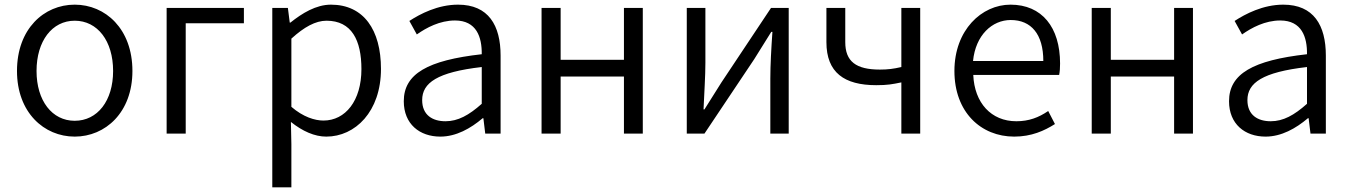

<svg xmlns="http://www.w3.org/2000/svg" viewBox="-20 -574 5799 825"><path d="M301 13C433 13 549 -91 549 -269C549 -450 433 -554 301 -554C169 -554 53 -450 53 -269C53 -91 169 13 301 13ZM301 -55C204 -55 137 -141 137 -269C137 -398 204 -485 301 -485C399 -485 466 -398 466 -269C466 -141 399 -55 301 -55Z M696 0H778V-474H1028V-540H696Z M1150 231H1232V45L1230 -50C1280 -10 1332 13 1382 13C1506 13 1617 -94 1617 -278C1617 -445 1543 -554 1402 -554C1338 -554 1278 -517 1228 -477H1225L1217 -540H1150ZM1370 -56C1333 -56 1283 -71 1232 -115V-408C1287 -458 1336 -485 1383 -485C1491 -485 1533 -401 1533 -277C1533 -141 1464 -56 1370 -56Z M1872 13C1940 13 2002 -22 2054 -66H2057L2065 0H2131V-335C2131 -465 2079 -554 1948 -554C1861 -554 1785 -514 1739 -484L1771 -426C1812 -455 1870 -486 1935 -486C2028 -486 2051 -414 2050 -341C1818 -315 1715 -257 1715 -139C1715 -41 1783 13 1872 13ZM1894 -53C1839 -53 1794 -79 1794 -144C1794 -218 1859 -264 2050 -286V-128C1995 -79 1948 -53 1894 -53Z M2307 0H2389V-245H2661V0H2742V-540H2661V-317H2389V-540H2307Z M2931 0H3007L3221 -320C3242 -353 3273 -403 3294 -437H3299C3294 -366 3290 -294 3290 -236V0H3369V-540H3293L3080 -220C3059 -187 3028 -137 3007 -104H3003C3006 -174 3011 -247 3011 -304V-540H2931Z M3853 0H3934V-540H3853V-286C3819 -278 3794 -275 3761 -275C3658 -275 3612 -310 3612 -393V-540H3531V-393C3531 -262 3608 -208 3745 -208C3794 -208 3814 -212 3853 -220Z M4338 13C4412 13 4467 -12 4513 -41L4484 -97C4443 -69 4401 -53 4347 -53C4239 -53 4167 -132 4162 -252H4531C4534 -266 4535 -283 4535 -301C4535 -457 4457 -554 4322 -554C4198 -554 4081 -445 4081 -269C4081 -92 4195 13 4338 13ZM4161 -312C4172 -423 4243 -488 4323 -488C4411 -488 4463 -427 4463 -312Z M4671 0H4753V-245H5025V0H5106V-540H5025V-317H4753V-540H4671Z M5418 13C5486 13 5548 -22 5600 -66H5603L5611 0H5677V-335C5677 -465 5625 -554 5494 -554C5407 -554 5331 -514 5285 -484L5317 -426C5358 -455 5416 -486 5481 -486C5574 -486 5597 -414 5596 -341C5364 -315 5261 -257 5261 -139C5261 -41 5329 13 5418 13ZM5440 -53C5385 -53 5340 -79 5340 -144C5340 -218 5405 -264 5596 -286V-128C5541 -79 5494 -53 5440 -53Z"/></svg>

Font: Noto Sans CJK SC DemiLight
Style: Regular
Weight: 350
Designer: Ryoko NISHIZUKA 西塚涼子 (kana, bopomofo & ideographs); Paul D. Hunt (Latin, Greek & Cyrillic); Sandoll Communications 산돌커뮤니
Foundry: Adobe
Version: Version 2.004;hotconv 1.0.118;makeotfexe 2.5.65603